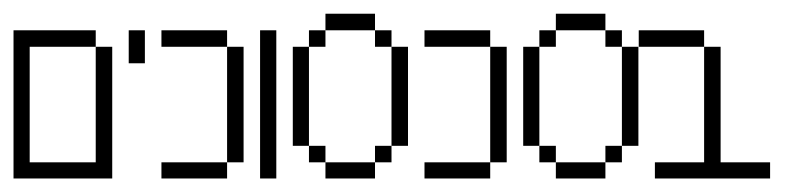

<svg xmlns="http://www.w3.org/2000/svg" viewBox="-20 -264 1184 284"><path d="M0 0V-219.2H121.6V-194.8H23.9V-23.9H121.6V-194.8H146V0Z M170.4 -170.4V-219.2H194.3V-170.4Z M218.8 0V-23.9H315.9V0ZM315.9 -23.9V-194.8H340.3V-23.9ZM218.8 -194.8V-219.2H315.9V-194.8Z M364.7 0V-219.2H388.7V0Z M461.4 0V-23.9H534.7V0ZM437 -23.9V-48.3H461.4V-23.9ZM534.7 -23.9V-48.3H559.1V-23.9ZM413.1 -48.3V-194.8H437V-48.3ZM559.1 -48.3V-194.8H583.5V-48.3ZM437 -194.8V-219.2H461.4V-194.8ZM534.7 -194.8V-219.2H559.1V-194.8ZM461.4 -219.2V-243.7H534.7V-219.2Z M607.9 0V-23.9H705.1V0ZM705.1 -23.9V-194.8H729.5V-23.9ZM607.9 -194.8V-219.2H705.1V-194.8Z M802.2 0V-23.9H875.5V0ZM777.8 -23.9V-48.3H802.2V-23.9ZM875.5 -23.9V-48.3H899.9V-23.9ZM753.9 -48.3V-194.8H777.8V-48.3ZM899.9 -48.3V-194.8H924.3V-48.3ZM777.8 -194.8V-219.2H802.2V-194.8ZM875.5 -194.8V-219.2H899.9V-194.8ZM802.2 -219.2V-243.7H875.5V-219.2Z M948.7 0V-23.9H1021.5V-194.8H1045.9V-23.9H1119.1V0ZM924.8 -194.8V-219.2H1021.5V-194.8Z"/></svg>

Font: FS Mondwest Regular
Style: Regular
Weight: 400
Designer: NZWStudios2024
Foundry: https://fontstruct.com
Version: Version 1.0